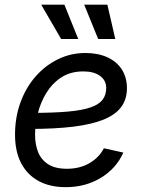

<svg xmlns="http://www.w3.org/2000/svg" viewBox="-20 -773 605 805"><path d="M255.4 11.7Q189.5 11.7 142.1 -13.9Q94.7 -39.6 68.8 -88.6Q43 -137.7 43 -208.5Q43 -280.3 65.4 -342.5Q87.9 -404.8 128.4 -451.4Q168.9 -498 222.7 -524.4Q276.4 -550.8 337.9 -550.8Q390.6 -550.8 429.9 -533Q469.2 -515.1 490.7 -481.9Q512.2 -448.7 512.2 -402.8Q512.2 -356.9 488.3 -324.5Q464.4 -292 414.6 -271.7Q364.7 -251.5 287.6 -241.9Q210.4 -232.4 104 -232.4L115.7 -299.8Q205.1 -299.8 264.9 -305.2Q324.7 -310.5 359.9 -322.8Q395 -335 410.2 -355Q425.3 -375 425.3 -404.3Q425.3 -436 399.4 -454.8Q373.5 -473.6 329.6 -473.6Q274.9 -473.6 236.6 -448.2Q198.2 -422.9 173.8 -382.6Q149.4 -342.3 138.2 -296.1Q127 -250 127 -208Q127 -168.5 139.4 -136.2Q151.9 -104 181.4 -84.7Q210.9 -65.4 260.7 -65.4Q314 -65.4 354.5 -88.6Q395 -111.8 415.5 -151.4L497.1 -133.3Q467.8 -66.9 403.1 -27.6Q338.4 11.7 255.4 11.7ZM391.6 -609.4 333 -753.4H430.2L463.4 -609.4ZM236.3 -609.4 152.8 -753.4H250L308.1 -609.4Z"/></svg>

Font: Inter 18pt
Style: Italic
Weight: 400
Italic angle: -9.3988°
Designer: Rasmus Andersson
Foundry: rsms
Version: Version 4.001;git-66647c0bb